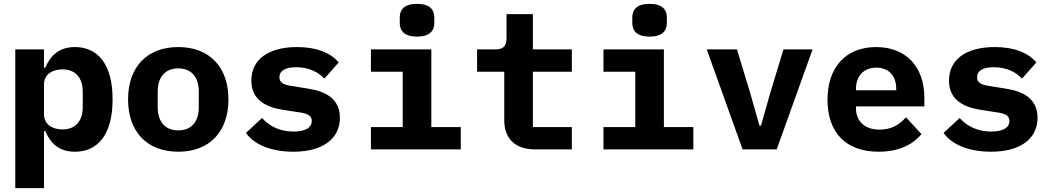

<svg xmlns="http://www.w3.org/2000/svg" viewBox="-20 -771 5441 991"><path d="M58.9 199.9H207V-94.1H214.1C240.1 -32 284.1 12.1 366.8 12.1C480.8 12.1 561.1 -71 561.1 -258.2C561.1 -445 480.8 -528.1 366.8 -528.1C284.1 -528.1 240.1 -484 214.1 -421.9H207V-516H58.9ZM207 -182.2V-334.2C207 -388.1 251.1 -413 302.9 -413C369 -413 407 -370 407 -297.9V-218C407 -146 369 -103 302.9 -103C251.1 -103 207 -127.8 207 -182.2Z M900.2 12.1C1061.1 12.1 1159.1 -90.9 1159.1 -258.2C1159.1 -425.1 1061.1 -528.1 900.2 -528.1C739 -528.1 641 -425.1 641 -258.2C641 -90.9 739 12.1 900.2 12.1ZM794 -217V-299C794 -375 834.2 -418 900.2 -418C966.3 -418 1006 -375 1006 -299V-217C1006 -141 966.3 -98 900.2 -98C834.2 -98 794 -141 794 -217Z M1494.3 12.1C1647.4 12.1 1734.4 -56.1 1734.4 -163C1734.4 -261 1661.2 -300.1 1568.2 -313.9L1486.2 -327.1C1446.4 -333.1 1422.2 -342 1422.2 -372.2C1422.2 -405.9 1452.4 -424 1508.2 -424C1575.3 -424 1624.3 -398.1 1654.1 -365.1L1728.3 -448.9C1685.4 -498.9 1614.3 -528.1 1513.1 -528.1C1364.3 -528.1 1277.3 -463.1 1277.3 -355.1C1277.3 -257.1 1350.1 -218 1442.1 -203.8L1525.2 -191.1C1565.3 -185 1589.1 -176.1 1589.1 -147C1589.1 -110.1 1553.3 -92 1495.4 -92C1426.1 -92 1372.2 -117.9 1332.4 -161.9L1249.3 -84.9C1291.2 -24.9 1380.3 12.1 1494.3 12.1Z M2132.5 -582C2198.5 -582 2221.6 -612.9 2221.6 -652V-681.1C2221.6 -720.9 2198.5 -751.1 2132.5 -751.1C2066.4 -751.1 2043.3 -720.9 2043.3 -681.1V-652C2043.3 -612.9 2066.4 -582 2132.5 -582ZM1894.5 0H2358.3V-115.1H2206.3V-516H1894.5V-400.9H2058.6V-115.1H1894.5Z M2740.4 0H2931.5V-115.1H2730.5V-400.9H2931.5V-516H2730.5V-698.2H2594.5V-577.1C2594.5 -530.9 2577.4 -516 2533.7 -516H2442.5V-400.9H2582.7V-149.1C2582.7 -62.1 2633.5 0 2740.4 0Z M3332.7 -582C3398.8 -582 3421.9 -612.9 3421.9 -652V-681.1C3421.9 -720.9 3398.8 -751.1 3332.7 -751.1C3266.7 -751.1 3243.6 -720.9 3243.6 -681.1V-652C3243.6 -612.9 3266.7 -582 3332.7 -582ZM3094.8 0H3558.6V-115.1H3406.6V-516H3094.8V-400.9H3258.9V-115.1H3094.8Z M3989 0 4174 -516H4023.8L3956.7 -295.1L3908 -122.9H3899.9L3850.9 -295.1L3783.7 -516H3627.8L3812.9 0Z M4514.9 12.1C4626.1 12.1 4696 -29.8 4736.2 -78.8L4655.9 -165.8C4623.9 -127.8 4581 -101.9 4519.9 -101.9C4441.1 -101.9 4398.1 -147 4398.1 -213.1V-221.9H4751.1V-266C4751.1 -426.8 4655.9 -528.1 4502.1 -528.1C4346.9 -528.1 4251.1 -425.1 4251.1 -256C4251.1 -90.9 4342 12.1 4514.9 12.1ZM4398.1 -305V-312.9C4398.1 -378.9 4438.9 -421.9 4502.8 -421.9C4567.1 -421.9 4605.8 -380 4605.8 -312.9V-305Z M5095.2 12.1C5248.2 12.1 5335.2 -56.1 5335.2 -163C5335.2 -261 5262.1 -300.1 5169 -313.9L5087 -327.1C5047.2 -333.1 5023.1 -342 5023.1 -372.2C5023.1 -405.9 5053.3 -424 5109 -424C5176.1 -424 5225.1 -398.1 5255 -365.1L5329.2 -448.9C5286.2 -498.9 5215.2 -528.1 5114 -528.1C4965.2 -528.1 4878.2 -463.1 4878.2 -355.1C4878.2 -257.1 4951 -218 5043 -203.8L5126.1 -191.1C5166.2 -185 5190 -176.1 5190 -147C5190 -110.1 5154.1 -92 5096.2 -92C5027 -92 4973 -117.9 4933.2 -161.9L4850.1 -84.9C4892 -24.9 4981.2 12.1 5095.2 12.1Z"/></svg>

Font: Margiela Mono Bold
Style: Regular
Weight: 700
Designer: Mike Abbink, Paul van der Laan, Pieter van Rosmalen
Foundry: Bold Monday
Version: Version 2.003 2021